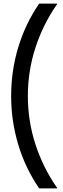

<svg xmlns="http://www.w3.org/2000/svg" viewBox="-20 -888 352 1068"><path d="M198 160Q121 48 81.5 -83.5Q42 -215 42 -354Q42 -494 81.5 -625Q121 -756 198 -868H297V-864Q220 -754 177.5 -624Q135 -494 135 -354Q135 -214 177.5 -84Q220 46 297 156V160Z"/></svg>

Font: EncodeSans
Style: Medium
Weight: 500
Designer: Pablo Impallari, Andres Torresi
Foundry: Pablo Impallari, Andres Torresi
Version: Version 1.000; ttfautohint (v1.4.1)